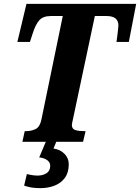

<svg xmlns="http://www.w3.org/2000/svg" viewBox="-20 -734 725 994"><path d="M96 0 108 -55H115Q141 -55 163.5 -65.5Q186 -76 194 -113L305 -651H243Q202 -651 182.5 -628Q163 -605 149 -560L135 -517H70L117 -714H685L647 -517H583Q584 -522 586.5 -541.5Q589 -561 591 -579.5Q593 -598 593 -602Q593 -651 532 -651H471L359 -123Q356 -108 354 -100Q352 -92 352 -87Q352 -66 370.5 -60.5Q389 -55 416 -55H423L410 0ZM190 240Q161 240 141.5 236.5Q122 233 105 227L119 167Q150 175 175 175Q201 175 220.5 163Q240 151 240 124Q240 106 223.5 94.5Q207 83 183 81L221 -9H275L257 35Q292 40 314 62.5Q336 85 336 116Q336 159 316 186.5Q296 214 262.5 227Q229 240 190 240Z"/></svg>

Font: Noto Serif Condensed ExtraBold
Style: Italic
Weight: 800
Width: 3
Italic angle: -12°
Designer: Monotype Design Team
Foundry: Monotype Imaging Inc.
Version: Version 2.014; ttfautohint (v1.8.4.7-5d5b)